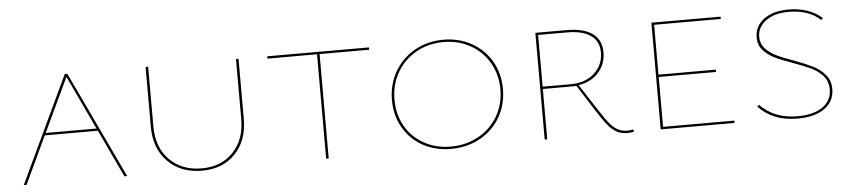

<svg xmlns="http://www.w3.org/2000/svg" viewBox="-35 -640 3649 821"><g transform="rotate(-5 1789.0 -229.0)"><path d="M376 -204H148L52 0H40L256 -458H267L484 0H472ZM371 -214 262 -445 153 -214Z M603 -201V-458H614V-201Q614 -112 666.5 -58.5Q719 -5 805 -5Q889 -5 940 -58.5Q991 -112 991 -200V-458H1002V-200Q1002 -107 948 -51Q894 5 805 5Q714 5 658.5 -51.5Q603 -108 603 -201Z M1562 -448H1349V0H1338V-448H1125V-458H1562Z M1640 -225Q1640 -292 1671.5 -346.5Q1703 -401 1758 -432Q1813 -463 1881 -463Q1948 -463 2002 -433Q2056 -403 2086.5 -350Q2117 -297 2117 -231Q2117 -164 2085.5 -110Q2054 -56 1998.5 -25.5Q1943 5 1874 5Q1806 5 1753 -24.5Q1700 -54 1670 -106.5Q1640 -159 1640 -225ZM2106 -230Q2106 -293 2077 -344Q2048 -395 1996.5 -424Q1945 -453 1881 -453Q1816 -453 1763.5 -423.5Q1711 -394 1681 -342Q1651 -290 1651 -225Q1651 -162 1679.5 -112Q1708 -62 1759 -33.5Q1810 -5 1874 -5Q1939 -5 1992 -34Q2045 -63 2075.5 -114.5Q2106 -166 2106 -230Z M2659 0Q2644 3 2630 3Q2603 3 2583 -9Q2563 -21 2546.5 -41.5Q2530 -62 2503 -104L2431 -217Q2423 -216 2407 -216H2287V0H2276V-458H2412Q2483 -458 2521 -430.5Q2559 -403 2559 -350Q2559 -300 2527.5 -264Q2496 -228 2441 -219L2513 -108Q2539 -68 2554 -49Q2569 -30 2587.5 -18.5Q2606 -7 2631 -7Q2644 -7 2657 -10ZM2407 -226Q2471 -226 2509.5 -261.5Q2548 -297 2548 -350Q2548 -398 2513 -423Q2478 -448 2412 -448H2287V-226Z M3091 -10V0H2774V-458H3071V-448H2785V-234H3031V-224H2785V-10Z M3361 -234Q3313 -251 3284.5 -265Q3256 -279 3236.5 -301Q3217 -323 3217 -356Q3217 -404 3256.5 -433.5Q3296 -463 3363 -463Q3408 -463 3444.5 -450Q3481 -437 3506 -414L3499 -406Q3449 -453 3362 -453Q3301 -453 3264.5 -426Q3228 -399 3228 -357Q3228 -328 3246.5 -307.5Q3265 -287 3292.5 -273.5Q3320 -260 3366 -244Q3417 -225 3447 -210Q3477 -195 3498.5 -170Q3520 -145 3520 -108Q3520 -56 3478 -25.5Q3436 5 3362 5Q3255 5 3194 -61L3202 -68Q3262 -5 3362 -5Q3432 -5 3470.5 -32.5Q3509 -60 3509 -107Q3509 -142 3489 -165Q3469 -188 3440 -202Q3411 -216 3361 -234Z"/></g></svg>

Font: Ysabeau SC Hairline
Style: Regular
Weight: 100
Designer: Christian Thalmann (Catharsis Fonts)
Version: Version 0.003